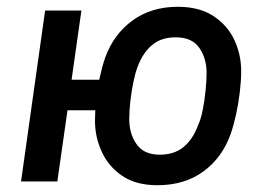

<svg xmlns="http://www.w3.org/2000/svg" viewBox="-20 -535 772 566"><path d="M42 0 113 -504H220L191 -300H330L318 -210H179L149 0ZM444 11Q381 11 340.5 -16.5Q300 -44 280 -87.5Q260 -131 260 -179Q260 -207 263.5 -240.5Q267 -274 274 -306.5Q281 -339 290 -365Q315 -434 370.5 -474.5Q426 -515 504 -515Q568 -515 609.5 -487.5Q651 -460 671 -417Q691 -374 691 -325Q691 -298 687 -264Q683 -230 676 -198Q669 -166 660 -140Q635 -70 579.5 -29.5Q524 11 444 11ZM451 -79Q494 -79 521.5 -102Q549 -125 564 -166Q572 -183 577.5 -210.5Q583 -238 586 -267.5Q589 -297 589 -320Q589 -363 567.5 -394Q546 -425 498 -425Q455 -425 428 -402Q401 -379 386 -339Q379 -321 373.5 -294.5Q368 -268 364.5 -239Q361 -210 361 -184Q361 -141 382.5 -110Q404 -79 451 -79Z"/></svg>

Font: Finlandica Medium
Style: Italic
Weight: 500
Italic angle: -8°
Designer: Niklas Ekholm, Juho Hiilivirta, Jaakko Suomalainen
Foundry: Helsinki Type Studio
Version: Version 1.063